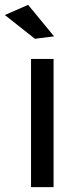

<svg xmlns="http://www.w3.org/2000/svg" viewBox="-37 -772 331 792"><path d="M79 -752 186 -622 107 -612 -17 -710ZM91 -529H184V0H91Z"/></svg>

Font: Montserrat arm
Style: Regular
Weight: 400
Designer: Julieta Ulanovsky
Foundry: Julieta Ulanovsky
Version: Version 6.000;PS 006.000;hotconv 1.0.88;makeotf.lib2.5.64775